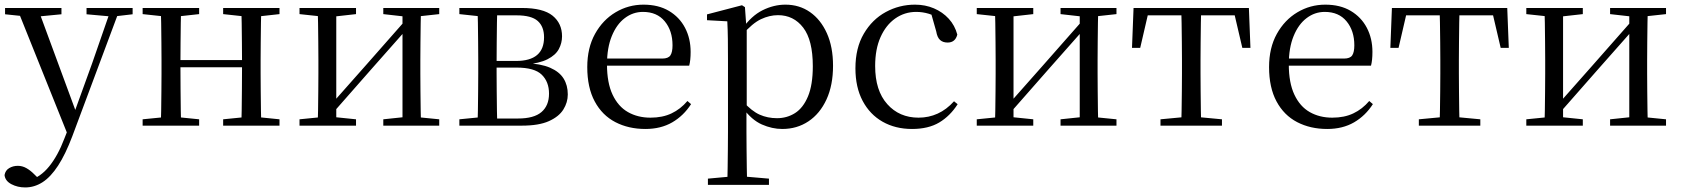

<svg xmlns="http://www.w3.org/2000/svg" viewBox="-30 -551 7371 842"><path d="M80.4 271Q47 271 19.9 256.7Q-7.3 242.4 -10.1 216.7Q-6.5 196.1 10.3 186.2Q27.1 176.2 48.2 176.2Q68 176.2 85.7 186.3Q103.5 196.3 120.1 213.2L148.8 241.4L117.3 257.1L97.5 240.1Q146.9 226.4 185.4 179Q223.9 131.6 251.9 57.6L280.6 -15.2L285.2 -27.8L374.4 -274.3L458.3 -516H497.2L287.1 46.5Q257.2 125.6 224.8 175.3Q192.4 225.1 156.7 248Q121 271 80.4 271ZM271.7 51.4 44 -516H135.3L303.7 -59.3L309.7 -46.2ZM-7.8 -488.4V-516H239.5V-488.4L132.9 -478.1H91.1ZM349.5 -488.4V-516H551.6V-488.4L470.3 -478.9H455.3Z M675.1 0Q676.3 -24.4 676.8 -65.3Q677.3 -106.3 677.8 -150.3Q678.3 -194.3 678.3 -228.5V-288.3Q678.3 -321.7 677.8 -365.7Q677.3 -409.7 676.8 -450.7Q676.3 -491.8 675.1 -516H764.3Q763.3 -491.8 762.8 -450.2Q762.3 -408.7 761.8 -363.1Q761.3 -317.5 761.3 -279.8V-260.2Q761.3 -210.2 761.8 -159.3Q762.3 -108.5 762.8 -66.4Q763.3 -24.4 764.3 0ZM1027.4 0Q1029.4 -24.4 1029.9 -66.4Q1030.4 -108.5 1030.9 -159.3Q1031.4 -210.2 1031.4 -260.2V-279.8Q1031.4 -317.5 1030.9 -363.1Q1030.4 -408.7 1029.9 -450.2Q1029.4 -491.8 1027.4 -516H1115.9Q1114.9 -491.8 1114.4 -450.7Q1113.9 -409.7 1113.4 -365.7Q1112.9 -321.7 1112.9 -288.3V-228.5Q1112.9 -194.3 1113.4 -150.3Q1113.9 -106.3 1114.4 -65.3Q1114.9 -24.4 1115.9 0ZM595.5 0V-27.8L704.7 -38.6H736.7L843.3 -27.8V0ZM595.5 -489.1V-516H843.3V-489.1L736.7 -477.4H704.7ZM948.6 0V-27.8L1056.8 -38.6H1089.8L1195.7 -27.8V0ZM948.6 -489.1V-516H1195.7V-489.1L1089.8 -477.4H1056.8ZM719 -256V-287.5H1071.9V-256Z M1283.5 0V-27.8L1391.7 -38.6H1426.3L1531.3 -27.8V0ZM1650.9 0V-27.8L1753.6 -38.6H1788L1896.2 -27.8V0ZM1363.1 0Q1364.3 -24.4 1364.8 -65.3Q1365.3 -106.3 1365.8 -150.3Q1366.3 -194.3 1366.3 -228.5V-288.3Q1366.3 -321.7 1365.8 -365.7Q1365.3 -409.7 1364.8 -450.7Q1364.3 -491.8 1363.1 -516H1444.7V0ZM1422.1 -46.9 1386.9 -65.8H1398.3L1575.2 -265.6L1756 -470.9L1789.7 -451H1778.4L1600.1 -249.4ZM1735.1 0V-516H1816.4Q1815.4 -491.8 1814.9 -450.7Q1814.4 -409.7 1813.9 -365.7Q1813.4 -321.7 1813.4 -288.3V-228.5Q1813.4 -194.3 1813.9 -150.3Q1814.4 -106.3 1814.9 -65.3Q1815.4 -24.4 1816.4 0ZM1283.5 -489.1V-516H1531.3V-489.1L1427.1 -477.4H1392.7ZM1650.9 -489.1V-516H1896.2V-489.1L1788.8 -477.4H1754.4Z M1984.5 0V-27.8L2093.7 -38.6L2107.2 -31.3H2241.6Q2311.8 -31.3 2344.7 -59.7Q2377.7 -88.1 2377.7 -140.4Q2377.7 -192.3 2345.8 -223.4Q2314 -254.6 2235.6 -254.6H2107.2V-283.7H2233Q2355.9 -283.7 2355.9 -387.5Q2355.9 -434.3 2328.2 -459Q2300.4 -483.7 2236 -483.7H2107.2L2093.7 -477.4L1984.5 -489.1V-516H2258.6Q2351.5 -516 2393.2 -482.3Q2434.8 -448.6 2434.8 -391.7Q2434.8 -362.3 2420.7 -335.8Q2406.5 -309.3 2371.1 -291.2Q2335.7 -273.1 2271.5 -267.5L2274.1 -274.5Q2341.6 -271.7 2382.4 -254Q2423.1 -236.3 2441.6 -206.6Q2460 -177 2460 -136.9Q2460 -101.9 2440.6 -70.8Q2421.2 -39.6 2377.2 -19.8Q2333.2 0 2258.6 0ZM2064.1 0Q2065.3 -24.4 2065.8 -65.3Q2066.3 -106.3 2066.8 -150.3Q2067.3 -194.3 2067.3 -228.5V-288.3Q2067.3 -321.7 2066.8 -365.7Q2066.3 -409.7 2065.8 -450.7Q2065.3 -491.8 2064.1 -516H2150.8Q2149.8 -491.8 2149.3 -450.2Q2148.8 -408.7 2148.3 -361.2Q2147.8 -313.7 2147.8 -272V-228.5Q2147.8 -194.3 2148.3 -150.3Q2148.8 -106.3 2149.3 -65.3Q2149.8 -24.4 2150.8 0Z M2800.3 14.6Q2726.5 14.6 2668.6 -15.4Q2610.7 -45.5 2578.1 -106.2Q2545.4 -167 2545.4 -256.8Q2545.4 -341.1 2579.5 -402.5Q2613.6 -463.8 2669.8 -497.2Q2726 -530.6 2791.9 -530.6Q2857.2 -530.6 2903.4 -503.3Q2949.6 -475.9 2974.1 -429.2Q2998.7 -382.4 2998.7 -323.2Q2998.7 -286.8 2992.4 -262.9H2583.6V-294.2H2874.3Q2900.6 -294.2 2910 -308.2Q2919.3 -322.1 2919.3 -352.3Q2919.3 -416.2 2885.2 -457.5Q2851.2 -498.8 2789.6 -498.8Q2745.8 -498.8 2710 -471.6Q2674.1 -444.5 2653 -392.8Q2631.9 -341.2 2631.9 -268.7Q2631.9 -188 2656.4 -135.9Q2680.9 -83.8 2723.9 -59.4Q2767 -35 2822.5 -35Q2875.5 -35 2914.8 -53.7Q2954.2 -72.3 2984.7 -108.1L3000.6 -94.3Q2968 -43.5 2918 -14.4Q2868 14.6 2800.3 14.6Z M3074.5 259.8V232.4L3185.7 222.2H3223.5L3342.2 232.4V259.8ZM3159.5 259.8Q3160.5 225.6 3161 185.1Q3161.5 144.5 3162 103.1Q3162.5 61.7 3162.5 26.7V-286.8Q3162.5 -338.2 3162 -379.5Q3161.5 -420.7 3159.5 -457.5L3070.5 -462.4V-487.9L3223.9 -528L3236.9 -519.6L3242.9 -435.3L3244.7 -430.1V-78.7L3243.5 -68.7V26.5Q3243.5 60.7 3244 102.2Q3244.5 143.7 3245 184.7Q3245.5 225.6 3246.5 259.8ZM3400.6 14.6Q3356.1 14.6 3311.2 -5.1Q3266.3 -24.9 3228.2 -77.1H3215.4L3229.3 -105.1Q3266.5 -63.7 3301.4 -48.2Q3336.2 -32.7 3377.5 -32.7Q3421.2 -32.7 3456.6 -55.1Q3492.1 -77.6 3513.3 -128.1Q3534.5 -178.6 3534.5 -260.8Q3534.5 -374.9 3492.5 -429.7Q3450.4 -484.5 3381.9 -484.5Q3344.4 -484.5 3307 -466.8Q3269.5 -449.1 3225.2 -398.2L3214.6 -425H3225.5Q3264.9 -481.5 3314.2 -506.1Q3363.6 -530.6 3414.3 -530.6Q3475.5 -530.6 3522.2 -498Q3569 -465.4 3596.1 -405.4Q3623.2 -345.3 3623.2 -262.6Q3623.2 -177.1 3594.5 -114.8Q3565.7 -52.4 3515.4 -18.9Q3465.2 14.6 3400.6 14.6Z M3969.6 14.6Q3896.8 14.6 3840.8 -17.1Q3784.8 -48.8 3753.1 -108.5Q3721.4 -168.3 3721.4 -251.4Q3721.4 -340.7 3758.2 -403.2Q3794.9 -465.8 3854.5 -498.2Q3914 -530.6 3982.8 -530.6Q4027.5 -530.6 4065.7 -514.4Q4103.9 -498.1 4130.7 -468.8Q4157.5 -439.5 4168.2 -399.3Q4159.3 -364.4 4125.7 -364.4Q4105 -364.4 4092.6 -375.7Q4080.1 -386.9 4075.7 -413.5L4050.7 -501.6L4100.8 -461.9Q4070.5 -482.4 4043.4 -490.6Q4016.3 -498.8 3988 -498.8Q3936.9 -498.8 3895.9 -469.9Q3855 -441 3831.5 -388.2Q3807.9 -335.4 3807.9 -261.5Q3807.9 -153.9 3860.9 -94.5Q3913.8 -35 3998.2 -35Q4043 -35 4081.9 -52.7Q4120.9 -70.3 4153.8 -106.9L4169.6 -93.9Q4136.6 -42.3 4088.9 -13.8Q4041.2 14.6 3969.6 14.6Z M4253.5 0V-27.8L4361.7 -38.6H4396.3L4501.3 -27.8V0ZM4620.9 0V-27.8L4723.6 -38.6H4758L4866.2 -27.8V0ZM4333.1 0Q4334.3 -24.4 4334.8 -65.3Q4335.3 -106.3 4335.8 -150.3Q4336.3 -194.3 4336.3 -228.5V-288.3Q4336.3 -321.7 4335.8 -365.7Q4335.3 -409.7 4334.8 -450.7Q4334.3 -491.8 4333.1 -516H4414.7V0ZM4392.1 -46.9 4356.9 -65.8H4368.3L4545.2 -265.6L4726 -470.9L4759.7 -451H4748.4L4570.1 -249.4ZM4705.1 0V-516H4786.4Q4785.4 -491.8 4784.9 -450.7Q4784.4 -409.7 4783.9 -365.7Q4783.4 -321.7 4783.4 -288.3V-228.5Q4783.4 -194.3 4783.9 -150.3Q4784.4 -106.3 4784.9 -65.3Q4785.4 -24.4 4786.4 0ZM4253.5 -489.1V-516H4501.3V-489.1L4397.1 -477.4H4362.7ZM4620.9 -489.1V-516H4866.2V-489.1L4758.8 -477.4H4724.4Z M4934.3 -341.2 4941.1 -516H5446.9L5453.7 -341.2H5418.1L5377.8 -513.4L5420.2 -483.7H4967.7L5010.2 -513.4L4970.3 -341.2ZM5059.2 0V-27.8L5173.9 -38.6H5214.3L5328.8 -27.8V0ZM5150.2 0Q5151.2 -24.4 5151.8 -65.3Q5152.4 -106.3 5152.9 -150.3Q5153.4 -194.3 5153.4 -228.5V-288.3Q5153.4 -321.7 5152.9 -365.7Q5152.4 -409.7 5151.8 -450.7Q5151.2 -491.8 5150.2 -516H5237.8Q5236.8 -491.8 5236.3 -450.7Q5235.8 -409.7 5235.3 -365.7Q5234.8 -321.7 5234.8 -288.3V-228.5Q5234.8 -194.3 5235.3 -150.3Q5235.8 -106.3 5236.3 -65.3Q5236.8 -24.4 5237.8 0Z M5790.3 14.6Q5716.5 14.6 5658.6 -15.4Q5600.7 -45.5 5568.1 -106.2Q5535.4 -167 5535.4 -256.8Q5535.4 -341.1 5569.5 -402.5Q5603.6 -463.8 5659.8 -497.2Q5716 -530.6 5781.9 -530.6Q5847.2 -530.6 5893.4 -503.3Q5939.6 -475.9 5964.1 -429.2Q5988.7 -382.4 5988.7 -323.2Q5988.7 -286.8 5982.4 -262.9H5573.6V-294.2H5864.3Q5890.6 -294.2 5900 -308.2Q5909.3 -322.1 5909.3 -352.3Q5909.3 -416.2 5875.2 -457.5Q5841.2 -498.8 5779.6 -498.8Q5735.8 -498.8 5700 -471.6Q5664.1 -444.5 5643 -392.8Q5621.9 -341.2 5621.9 -268.7Q5621.9 -188 5646.4 -135.9Q5670.9 -83.8 5713.9 -59.4Q5757 -35 5812.5 -35Q5865.5 -35 5904.8 -53.7Q5944.2 -72.3 5974.7 -108.1L5990.6 -94.3Q5958 -43.5 5908 -14.4Q5858 14.6 5790.3 14.6Z M6067.3 -341.2 6074.1 -516H6579.9L6586.7 -341.2H6551.1L6510.8 -513.4L6553.2 -483.7H6100.7L6143.2 -513.4L6103.3 -341.2ZM6192.2 0V-27.8L6306.9 -38.6H6347.3L6461.8 -27.8V0ZM6283.2 0Q6284.2 -24.4 6284.8 -65.3Q6285.4 -106.3 6285.9 -150.3Q6286.4 -194.3 6286.4 -228.5V-288.3Q6286.4 -321.7 6285.9 -365.7Q6285.4 -409.7 6284.8 -450.7Q6284.2 -491.8 6283.2 -516H6370.8Q6369.8 -491.8 6369.3 -450.7Q6368.8 -409.7 6368.3 -365.7Q6367.8 -321.7 6367.8 -288.3V-228.5Q6367.8 -194.3 6368.3 -150.3Q6368.8 -106.3 6369.3 -65.3Q6369.8 -24.4 6370.8 0Z M6663.5 0V-27.8L6771.7 -38.6H6806.3L6911.3 -27.8V0ZM7030.9 0V-27.8L7133.6 -38.6H7168L7276.2 -27.8V0ZM6743.1 0Q6744.3 -24.4 6744.8 -65.3Q6745.3 -106.3 6745.8 -150.3Q6746.3 -194.3 6746.3 -228.5V-288.3Q6746.3 -321.7 6745.8 -365.7Q6745.3 -409.7 6744.8 -450.7Q6744.3 -491.8 6743.1 -516H6824.7V0ZM6802.1 -46.9 6766.9 -65.8H6778.3L6955.2 -265.6L7136 -470.9L7169.7 -451H7158.4L6980.1 -249.4ZM7115.1 0V-516H7196.4Q7195.4 -491.8 7194.9 -450.7Q7194.4 -409.7 7193.9 -365.7Q7193.4 -321.7 7193.4 -288.3V-228.5Q7193.4 -194.3 7193.9 -150.3Q7194.4 -106.3 7194.9 -65.3Q7195.4 -24.4 7196.4 0ZM6663.5 -489.1V-516H6911.3V-489.1L6807.1 -477.4H6772.7ZM7030.9 -489.1V-516H7276.2V-489.1L7168.8 -477.4H7134.4Z"/></svg>

Font: Noto Serif SC ExtraLight
Style: Regular
Weight: 200
Designer: Ryoko NISHIZUKA 西塚涼子 (kana & ideographs); Frank Grießhammer (Latin, Greek & Cyrillic); Wenlong ZHANG 张文龙 (bopomofo); San
Foundry: Adobe
Version: Version 2.002-H1;hotconv 1.1.0;makeotfexe 2.6.0